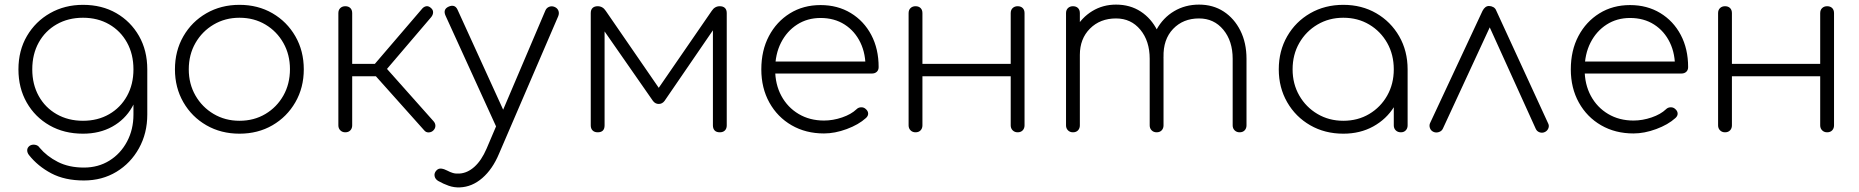

<svg xmlns="http://www.w3.org/2000/svg" viewBox="-20 -574 8067 833"><path d="M340 6Q258 6 195 -30Q132 -66 96 -129Q60 -192 60 -273Q60 -355 97 -418Q134 -481 197.5 -517Q261 -553 340 -553Q422 -553 484.5 -517Q547 -481 583 -418Q619 -355 619 -273L584 -233Q584 -163 553 -109Q522 -55 467 -24.5Q412 6 340 6ZM344 209Q261 209 202.5 178Q144 147 106 99Q98 89 98 78Q98 67 108 59Q118 52 131.5 54Q145 56 152 67Q183 104 231 128.5Q279 153 344 153Q406 153 454.5 123Q503 93 531 40.5Q559 -12 559 -77V-236L586 -273H619V-77Q619 4 583 69Q547 134 485 171.5Q423 209 344 209ZM340 -50Q404 -50 453.5 -78.5Q503 -107 531 -157.5Q559 -208 559 -273Q559 -339 531 -389.5Q503 -440 453.5 -468.5Q404 -497 340 -497Q276 -497 226 -468.5Q176 -440 148 -389.5Q120 -339 120 -273Q120 -208 148 -157.5Q176 -107 226 -78.5Q276 -50 340 -50Z M1019 6Q939 6 875.5 -30.5Q812 -67 775.5 -130.5Q739 -194 739 -273Q739 -353 775.5 -416.5Q812 -480 875.5 -516.5Q939 -553 1019 -553Q1099 -553 1162 -516.5Q1225 -480 1261.5 -416.5Q1298 -353 1298 -273Q1298 -194 1261.5 -130.5Q1225 -67 1162 -30.5Q1099 6 1019 6ZM1019 -50Q1082 -50 1131.5 -79.5Q1181 -109 1209.5 -159.5Q1238 -210 1238 -274Q1238 -337 1209.5 -387.5Q1181 -438 1131.5 -467.5Q1082 -497 1019 -497Q957 -497 907 -467.5Q857 -438 828 -387.5Q799 -337 799 -273Q799 -210 828 -159.5Q857 -109 907 -79.5Q957 -50 1019 -50Z M1860 -8Q1852 0 1840 0.5Q1828 1 1820 -9L1585 -272L1813 -538Q1821 -546 1830.5 -547Q1840 -548 1849 -540Q1859 -532 1859 -521Q1859 -510 1851 -500L1659 -275L1861 -48Q1869 -39 1869 -28Q1869 -17 1860 -8ZM1478 0Q1465 0 1456.5 -8.5Q1448 -17 1448 -30V-517Q1448 -531 1456.5 -539Q1465 -547 1478 -547Q1492 -547 1500 -539Q1508 -531 1508 -517V-297H1626V-243H1508V-30Q1508 -17 1500 -8.5Q1492 0 1478 0Z M1975 239Q1950 240 1927 232Q1904 224 1881 211Q1868 203 1865.5 190Q1863 177 1873 166Q1882 156 1894.5 157.5Q1907 159 1920 166Q1933 173 1945 176.5Q1957 180 1973 179Q2008 177 2038.5 149.5Q2069 122 2091 71L2346 -528Q2351 -540 2362.5 -544.5Q2374 -549 2386 -544Q2398 -539 2402.5 -528Q2407 -517 2402 -504L2145 93Q2117 160 2072.5 198.5Q2028 237 1975 239ZM2171 -13Q2158 -7 2148 -10Q2138 -13 2132 -26L1913 -506Q1907 -519 1910 -529Q1913 -539 1926 -545Q1939 -551 1949 -548Q1959 -545 1965 -532L2184 -52Q2190 -39 2187 -29Q2184 -19 2171 -13Z M2573 0Q2559 0 2551 -8Q2543 -16 2543 -30V-517Q2543 -532 2551 -539.5Q2559 -547 2573 -547Q2595 -547 2608 -527L2838 -193L3068 -527Q3081 -547 3103 -547Q3117 -547 3125 -539.5Q3133 -532 3133 -517V-30Q3133 -16 3125 -8Q3117 0 3103 0Q3088 0 3080.5 -8Q3073 -16 3073 -30V-487L3098 -479L2863 -136Q2853 -123 2838 -123Q2823 -123 2813 -136L2577 -475L2603 -483V-30Q2603 -15 2595.5 -7.5Q2588 0 2573 0Z M3555 5Q3476 5 3414.5 -30.5Q3353 -66 3318 -129Q3283 -192 3283 -273Q3283 -355 3316 -417.5Q3349 -480 3407 -516Q3465 -552 3540 -552Q3614 -552 3671 -517.5Q3728 -483 3760 -422.5Q3792 -362 3792 -283Q3792 -270 3784 -262.5Q3776 -255 3763 -255H3323V-307H3779L3735 -274Q3737 -339 3713 -389Q3689 -439 3644.5 -467.5Q3600 -496 3540 -496Q3483 -496 3438.5 -467.5Q3394 -439 3368.5 -389Q3343 -339 3343 -273Q3343 -208 3370 -158Q3397 -108 3445 -79.5Q3493 -51 3555 -51Q3594 -51 3633.5 -64.5Q3673 -78 3696 -100Q3704 -108 3715.5 -108.5Q3727 -109 3735 -102Q3746 -93 3746.5 -82Q3747 -71 3737 -62Q3705 -33 3653.5 -14Q3602 5 3555 5Z M4395 0Q4382 0 4373.5 -8.5Q4365 -17 4365 -30V-517Q4365 -531 4373.5 -539Q4382 -547 4395 -547Q4409 -547 4417 -539Q4425 -531 4425 -517V-30Q4425 -17 4417 -8.5Q4409 0 4395 0ZM3952 0Q3939 0 3930.5 -8.5Q3922 -17 3922 -30V-517Q3922 -531 3930.5 -539Q3939 -547 3952 -547Q3966 -547 3974 -539Q3982 -531 3982 -517V-30Q3982 -17 3974 -8.5Q3966 0 3952 0ZM3969 -243V-297H4390V-243Z M5358 0Q5345 0 5336.5 -8.5Q5328 -17 5328 -30V-319Q5328 -396 5287.5 -445Q5247 -494 5182 -494Q5113 -494 5069.5 -448.5Q5026 -403 5028 -326H4968Q4970 -395 4998 -446Q5026 -497 5074 -525.5Q5122 -554 5182 -554Q5243 -554 5289 -524Q5335 -494 5361.5 -441Q5388 -388 5388 -319V-30Q5388 -17 5380 -8.5Q5372 0 5358 0ZM4635 0Q4622 0 4613.5 -8.5Q4605 -17 4605 -30V-517Q4605 -531 4613.5 -539Q4622 -547 4635 -547Q4649 -547 4657 -539Q4665 -531 4665 -517V-30Q4665 -17 4657 -8.5Q4649 0 4635 0ZM4998 0Q4985 0 4976.5 -8.5Q4968 -17 4968 -30V-319Q4968 -396 4927.5 -445Q4887 -494 4822 -494Q4753 -494 4709 -450Q4665 -406 4665 -336H4615Q4618 -400 4645.5 -449Q4673 -498 4719 -526Q4765 -554 4822 -554Q4883 -554 4929 -524Q4975 -494 5001.5 -441Q5028 -388 5028 -319V-30Q5028 -17 5020 -8.5Q5012 0 4998 0Z M5808 6Q5728 6 5664.5 -30.5Q5601 -67 5564.5 -130.5Q5528 -194 5528 -273Q5528 -353 5564.5 -416.5Q5601 -480 5664.5 -516.5Q5728 -553 5808 -553Q5888 -553 5951 -516.5Q6014 -480 6050.5 -416.5Q6087 -353 6087 -273L6062 -233Q6062 -165 6028.5 -111Q5995 -57 5938 -25.5Q5881 6 5808 6ZM5808 -50Q5871 -50 5920.5 -79.5Q5970 -109 5998.5 -159.5Q6027 -210 6027 -273Q6027 -337 5998.5 -387.5Q5970 -438 5920.5 -467.5Q5871 -497 5808 -497Q5746 -497 5696 -467.5Q5646 -438 5617 -387.5Q5588 -337 5588 -273Q5588 -210 5617 -159.5Q5646 -109 5696 -79.5Q5746 -50 5808 -50ZM6058 0Q6044 0 6035.5 -8.5Q6027 -17 6027 -30V-213L6046 -273H6087V-30Q6087 -17 6079 -8.5Q6071 0 6058 0Z M6440 -548Q6450 -548 6459 -543Q6468 -538 6472 -527L6697 -38Q6702 -28 6697.5 -17Q6693 -6 6682 -1Q6671 4 6659.5 0Q6648 -4 6643 -15L6423 -500H6464L6240 -16Q6235 -5 6222.5 -1Q6210 3 6199 -2Q6188 -7 6184 -18Q6180 -29 6184 -39L6412 -527Q6423 -548 6440 -548Z M7067 5Q6988 5 6926.5 -30.5Q6865 -66 6830 -129Q6795 -192 6795 -273Q6795 -355 6828 -417.5Q6861 -480 6919 -516Q6977 -552 7052 -552Q7126 -552 7183 -517.5Q7240 -483 7272 -422.5Q7304 -362 7304 -283Q7304 -270 7296 -262.5Q7288 -255 7275 -255H6835V-307H7291L7247 -274Q7249 -339 7225 -389Q7201 -439 7156.5 -467.5Q7112 -496 7052 -496Q6995 -496 6950.5 -467.5Q6906 -439 6880.5 -389Q6855 -339 6855 -273Q6855 -208 6882 -158Q6909 -108 6957 -79.5Q7005 -51 7067 -51Q7106 -51 7145.5 -64.5Q7185 -78 7208 -100Q7216 -108 7227.5 -108.5Q7239 -109 7247 -102Q7258 -93 7258.5 -82Q7259 -71 7249 -62Q7217 -33 7165.5 -14Q7114 5 7067 5Z M7907 0Q7894 0 7885.5 -8.5Q7877 -17 7877 -30V-517Q7877 -531 7885.5 -539Q7894 -547 7907 -547Q7921 -547 7929 -539Q7937 -531 7937 -517V-30Q7937 -17 7929 -8.5Q7921 0 7907 0ZM7464 0Q7451 0 7442.5 -8.5Q7434 -17 7434 -30V-517Q7434 -531 7442.5 -539Q7451 -547 7464 -547Q7478 -547 7486 -539Q7494 -531 7494 -517V-30Q7494 -17 7486 -8.5Q7478 0 7464 0ZM7481 -243V-297H7902V-243Z"/></svg>

Font: ComfortaaLight
Style: Regular
Weight: 300
Designer: Johan Aakerlund
Foundry: Johan Aakerlund
Version: Version 3.104; ttfautohint (v1.8.1.43-b0c9)